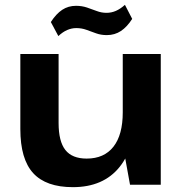

<svg xmlns="http://www.w3.org/2000/svg" viewBox="-20 -763 756 793"><path d="M222 -255Q222 -179 250 -143.5Q278 -108 338 -108Q410 -108 448.5 -157Q487 -206 487 -299L541 -378V-312Q541 -157 474 -73.5Q407 10 281 10Q170 10 117 -48Q64 -106 64 -230V-540H222ZM644 0H517L487 -165V-540H644ZM190 -672Q212 -706 237 -722.5Q262 -739 294 -739Q318 -739 339 -732Q360 -725 379.5 -717.5Q399 -710 420 -710Q440 -710 458.5 -718Q477 -726 496 -743L526 -685Q505 -652 479.5 -635Q454 -618 421 -618Q397 -618 376.5 -625.5Q356 -633 336.5 -640Q317 -647 295 -647Q276 -647 257.5 -639Q239 -631 221 -614Z"/></svg>

Font: Pathway Extreme 72pt
Style: Bold
Weight: 700
Designer: Eduardo Rodriguez Tunni
Foundry: Eduardo Rodriguez Tunni
Version: Version 1.001;gftools[0.9.26]